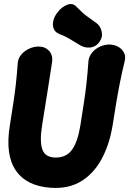

<svg xmlns="http://www.w3.org/2000/svg" viewBox="-20 -913 641 953"><path d="M171 -682Q205 -682 224.5 -659.5Q244 -637 238 -602Q229 -544 221.5 -495Q214 -446 206 -397.5Q198 -349 189 -291Q176 -210 190.5 -170.5Q205 -131 257 -131Q310 -131 338 -170.5Q366 -210 379 -291Q388 -349 396 -400Q404 -451 409.5 -501.5Q415 -552 419 -610Q422 -634 437.5 -652.5Q453 -671 476 -681.5Q499 -692 522 -692Q546 -692 565.5 -681.5Q585 -671 595 -652.5Q605 -634 599 -610Q585 -552 575 -501.5Q565 -451 556.5 -400Q548 -349 539 -291Q523 -194 483.5 -122Q444 -50 381.5 -12.5Q319 25 232 19Q112 11 58.5 -67Q5 -145 29 -291Q38 -349 45.5 -397Q53 -445 58.5 -493.5Q64 -542 68 -600Q70 -624 86 -642.5Q102 -661 125 -671.5Q148 -682 171 -682ZM458 -799Q478 -785 484.5 -757Q491 -729 474 -706L473 -704Q454 -679 426 -677Q398 -675 375 -690Q348 -707 323 -721.5Q298 -736 273 -745Q254 -753 247 -769.5Q240 -786 244 -806.5Q248 -827 260 -844L266 -852Q286 -879 314 -889.5Q342 -900 360 -879Q390 -848 411 -833Q432 -818 458 -799Z"/></svg>

Font: Winky Sans
Style: Bold Italic
Weight: 700
Italic angle: -8.97852°
Designer: Simon Atzbach
Foundry: typofactur
Version: Version 1.205